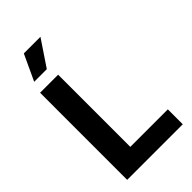

<svg xmlns="http://www.w3.org/2000/svg" viewBox="-278 -1018 1102 1102"><g transform="rotate(-45 273.0 -466.5)"><path d="M59.6 -707H206.1V-121.1H510.7V0H59.6ZM153.3 -932.6H288.1L182.6 -775.4H80.1Z"/></g></svg>

Font: Pretendard JP
Style: Bold
Weight: 700
Designer: Base glyphs from Inter by Rasmus Andersson; Hangeul glyphs from Noto Sans CJK(Source Han Sans) by Jang Soo-young and Kan
Foundry: Kil Hyung-jin
Version: Version 1.309